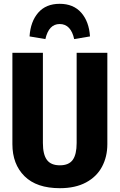

<svg xmlns="http://www.w3.org/2000/svg" viewBox="-20 -970 627 1007"><path d="M543 -214Q543 -148 515 -95.5Q487 -43 431 -13Q375 17 294 17Q172 17 108.5 -46Q45 -109 45 -214V-693H205V-220Q205 -160 226 -131.5Q247 -103 294 -103Q341 -103 361.5 -131.5Q382 -160 382 -220V-693H543ZM452 -779 369 -765Q361 -803 342 -823.5Q323 -844 293 -844Q236 -844 218 -765L135 -779Q140 -857 180.5 -903.5Q221 -950 293 -950Q365 -950 406 -903.5Q447 -857 452 -779Z"/></svg>

Font: Fira Sans Condensed
Style: Bold
Weight: 700
Width: 3
Designer: bBox Type GmbH & Carrois Corporate GbR & Edenspiekermann AG
Foundry: bBox Type GmbH & Carrois Corporate GbR & Edenspiekermann AG
Version: Version 4.301